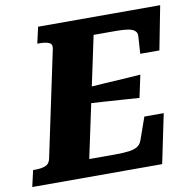

<svg xmlns="http://www.w3.org/2000/svg" viewBox="-111 -790 872 869"><g transform="rotate(-10 324.5 -355.0)"><path d="M612 -226 565 0H-32L-15 -75H-4Q22 -75 41 -82Q60 -89 65 -112L168 -599Q173 -621 157 -628Q141 -635 114 -635H103L120 -710H681L642 -509H554L559 -586Q561 -604 550.5 -613.5Q540 -623 518.5 -626.5Q497 -630 464 -630H361L244 -80H362Q402 -80 427.5 -83.5Q453 -87 467 -96.5Q481 -106 487 -124L523 -226ZM290 -400Q331 -403 372.5 -405.5Q414 -408 455.5 -410.5Q497 -413 538 -416L516 -313Q476 -316 436 -318.5Q396 -321 355.5 -324Q315 -327 274 -329Z"/></g></svg>

Font: Roboto Serif
Style: Bold Italic
Weight: 700
Italic angle: -10°
Designer: Greg Gazdowicz
Foundry: Commercial Type
Version: Version 1.008